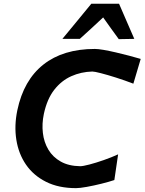

<svg xmlns="http://www.w3.org/2000/svg" viewBox="-20 -987 768 1020"><path d="M384 12.5Q291.5 12.5 224.8 -21Q158 -54.5 118.2 -112.2Q78.5 -170 66.8 -244.5Q55 -319 72 -401Q105.5 -561 210.5 -644Q315.5 -727 484 -727Q501 -727 530.2 -722Q559.5 -717 594.5 -708.8Q629.5 -700.5 664.5 -691.5Q699.5 -682.5 727.5 -674L688.5 -542.5Q641.5 -560.5 595.8 -575Q550 -589.5 516 -598.2Q482 -607 470.5 -607Q411 -605.5 358.8 -582.2Q306.5 -559 268.2 -510Q230 -461 213 -382Q202 -329.5 207.8 -280.5Q213.5 -231.5 237 -192Q260.5 -152.5 302.5 -128.8Q344.5 -105 406 -104Q420.5 -104 455 -113Q489.5 -122 531 -136.5Q572.5 -151 607.5 -167L587.5 -30.5Q559 -21 518.8 -11Q478.5 -1 441 5.8Q403.5 12.5 384 12.5ZM611 -779Q591 -806.5 569.8 -835.8Q548.5 -865 528 -894.5Q497.5 -865.5 466 -836.8Q434.5 -808 404 -780.5H311.5Q351 -828 388.8 -874.2Q426.5 -920.5 465 -967H612.5Q632.5 -920.5 653 -873.5Q673.5 -826.5 693.5 -780.5Z"/></svg>

Font: Commissioner Loud SemiBold
Style: Italic
Weight: 600
Italic angle: -12°
Designer: Kostas Bartsokas
Foundry: Kostas Bartsokas
Version: Version 1.000; ttfautohint (v1.8.3)